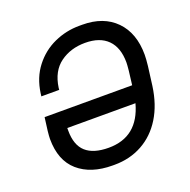

<svg xmlns="http://www.w3.org/2000/svg" viewBox="-126 -818 939 950"><g transform="rotate(-20 344.0 -343.0)"><path d="M645 -451Q645 -430 641 -393.5Q637 -357 628 -293Q615 -198 573 -130Q531 -62 465.5 -26Q400 10 319 10H309Q195 10 128.5 -48Q62 -106 62 -219Q62 -247 74 -330H535Q547 -420 547 -446Q547 -524 506 -565.5Q465 -607 387 -607Q311 -607 256 -567Q201 -527 189 -443L188 -432H94L96 -448Q107 -527 150.5 -583Q194 -639 257 -667.5Q320 -696 390 -696H405Q517 -696 581 -630.5Q645 -565 645 -451ZM520 -241H161V-227Q161 -151 201 -115Q241 -79 321 -79Q476 -79 520 -241Z"/></g></svg>

Font: Chivo
Style: Italic
Weight: 400
Italic angle: -8.05°
Designer: Hector Gatti
Foundry: Omnibus-Type
Version: Version 1.007